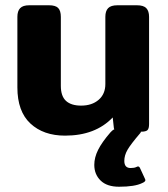

<svg xmlns="http://www.w3.org/2000/svg" viewBox="-20 -500 637 729"><path d="M546 -436V-29Q546 -12 540 -6Q534 0 516 0H515Q515 3 512 6Q476 48 464 69Q452 90 452 111Q452 138 476 138Q490 138 498 134Q502 132 504 132Q509 132 512 139L530 178Q532 182 532 184Q532 190 520 195Q492 209 432 209Q386 209 362 185.5Q338 162 338 126Q338 98 352.5 69Q367 40 399 3Q401 1 405 -3Q409 -7 414 -9Q412 -13 412 -17L408 -54Q342 15 227 15Q145 15 95.5 -31Q46 -77 46 -168V-436Q46 -458 56.5 -469Q67 -480 91 -480H166Q191 -480 201 -469.5Q211 -459 211 -436V-174Q211 -135 230.5 -117Q250 -99 288 -99Q329 -99 354.5 -121Q380 -143 380 -181V-436Q380 -458 390.5 -469Q401 -480 426 -480H500Q525 -480 535.5 -469Q546 -458 546 -436Z"/></svg>

Font: Mitr Medium
Style: Regular
Weight: 500
Designer: Thanarat Vachiruckul
Foundry: Cadson Demak
Version: Version 1.002